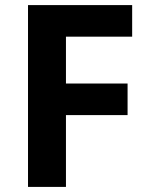

<svg xmlns="http://www.w3.org/2000/svg" viewBox="-20 -734 589 754"><path d="M239 0H90V-714H499V-590H239V-406H481V-282H239Z"/></svg>

Font: Noto Sans Sundanese
Style: Regular
Weight: 400
Designer: Monotype Design Team (Regular), Sérgio L. Martins (other weights)
Foundry: Monotype Imaging Inc.
Version: Version 2.003